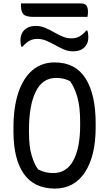

<svg xmlns="http://www.w3.org/2000/svg" viewBox="-20 -1086 640 1126"><path d="M301 -720Q422 -720 481.5 -626.5Q541 -533 541 -363V-339Q541 -171 478 -75.5Q415 20 301 20Q179 19 119 -67.5Q59 -154 59 -314V-338Q59 -457 87.5 -542.5Q116 -628 170 -674Q224 -720 301 -720ZM150 -307Q150 -227 166 -173.5Q182 -120 204 -92Q246 -71 291 -71Q371 -71 410.5 -145.5Q450 -220 450 -351V-370Q450 -460 433.5 -517Q417 -574 391 -610Q371 -620 352 -624.5Q333 -629 309 -629Q229 -629 189.5 -548.5Q150 -468 150 -325ZM399 -861Q425 -861 445.5 -872Q466 -883 486 -907H492Q495 -900 496.5 -890Q498 -880 498 -871Q498 -855 495.5 -845Q493 -835 489 -827Q467 -785 407 -785Q380 -785 354.5 -796Q329 -807 303.5 -821.5Q278 -836 252 -847Q226 -858 199 -858Q173 -858 153 -847Q133 -836 112 -812H106Q100 -827 100 -848Q100 -863 102.5 -873Q105 -883 109 -891Q119 -911 139.5 -922.5Q160 -934 191 -934Q218 -934 244 -923Q270 -912 295.5 -897.5Q321 -883 346.5 -872Q372 -861 399 -861ZM103 -1066H452Q478 -1066 487 -1053.5Q496 -1041 496 -1015Q496 -1008 495 -1000.5Q494 -993 493 -987H177Q131 -987 117 -1003Q103 -1019 103 -1052Z"/></svg>

Font: Recursive Mn Csl St
Style: Regular
Weight: 400
Monospace: yes
Version: Version 1.079;hotconv 1.0.112;makeotfexe 2.5.65598; ttfautoh